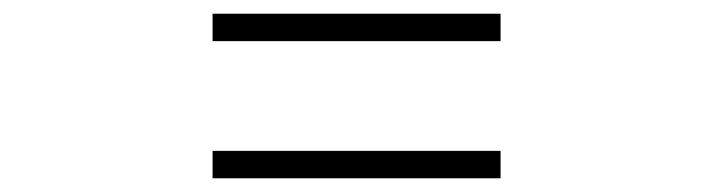

<svg xmlns="http://www.w3.org/2000/svg" viewBox="-20 -520 1040 280"><path d="M710 -460H290V-500H710ZM710 -260H290V-300H710Z"/></svg>

Font: Noto Serif HK
Style: Regular
Weight: 200
Designer: Ryoko NISHIZUKA 西塚涼子 (kana & ideographs); Frank Grießhammer (Latin, Greek & Cyrillic); Wenlong ZHANG 张文龙 (bopomofo); San
Foundry: Adobe
Version: Version 2.001;hotconv 1.1.0;makeotfexe 2.6.0